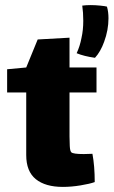

<svg xmlns="http://www.w3.org/2000/svg" viewBox="-20 -725 446 754"><path d="M253 -189Q253 -171 254 -151.5Q255 -132 260 -127Q267 -120 309 -120L343 -121Q352 -73 352 -10Q333 -3 296.5 3Q260 9 227 9Q158 9 120.5 -21.5Q83 -52 83 -116V-362H8V-453L83 -460L128 -570L253 -577V-460H359V-362H253ZM335 -705Q354 -705 373.5 -703Q393 -701 400 -699Q406 -679 406 -653Q406 -607 389 -561Q375 -522 353 -498Q310 -504 281 -516Q294 -544 300 -576Q307 -607 307 -643Q307 -676 303 -703Q319 -705 335 -705Z"/></svg>

Font: Lalezar
Style: Regular
Weight: 400
Designer: Borna Izadpanah
Foundry: Borna Izadpanah
Version: Version 1.003